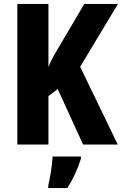

<svg xmlns="http://www.w3.org/2000/svg" viewBox="-20 -734 619 975"><path d="M578 0 387 -395 579 -714H408L276 -490C255 -455 237 -423 226 -394V-714H68V0H226V-246L273 -282L402 0ZM391 72V61H247C246 101 234 171 225 208V221H322C352 174 375 123 391 72Z"/></svg>

Font: Noto Sans Georgian Condensed ExtraBold
Style: Regular
Weight: 800
Width: 3
Designer: Monotype Design Team, Akaki Razmadze
Foundry: Google LLC
Version: Version 2.005